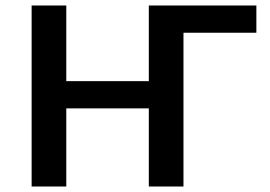

<svg xmlns="http://www.w3.org/2000/svg" viewBox="-20 -678 980 698"><path d="M912 -559H647V0H521V-284H221V0H95V-658H221V-383H521V-658H912Z"/></svg>

Font: Ysabeau Infant
Style: Bold
Weight: 700
Designer: Christian Thalmann (Catharsis Fonts)
Version: Version 0.003